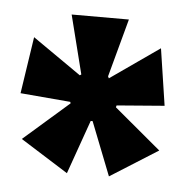

<svg xmlns="http://www.w3.org/2000/svg" viewBox="-35 -715 393 401"><g transform="rotate(5 161.0 -514.5)"><path d="M119 -349 19 -412 114 -495 113 -498 8 -507 26 -626 128 -555 131 -557 100 -680H220L187 -558L189 -554L292 -626L310 -507L210 -499L209 -495L307 -413L207 -350L163 -462H159Z"/></g></svg>

Font: Bricolage Grotesque 96pt Condensed SemiBold
Style: Regular
Weight: 600
Width: 3
Designer: Mathieu Triay
Foundry: Atelier Triay
Version: Version 1.001; ttfautohint (v1.8.4.7-5d5b);gftools[0.9.33.de